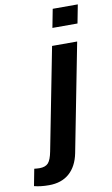

<svg xmlns="http://www.w3.org/2000/svg" viewBox="-208 -776 604 1034"><g transform="rotate(-10 94.0 -259.0)"><path d="M294.9 -724.6 275.4 -623.5H138.2L157.7 -724.6ZM-26.4 207.5Q-73.7 207.5 -107.4 198.2L-89.8 106.4Q-83 106.9 -75.7 107.7Q-68.4 108.4 -61.5 108.4Q-28.8 108.4 -13.4 91.6Q2 74.7 10.7 29.3L119.6 -528.3H256.8L141.6 62.5Q127.4 132.8 84.7 170.2Q42 207.5 -26.4 207.5Z"/></g></svg>

Font: Arimo
Style: Bold Italic
Weight: 700
Italic angle: -12°
Designer: Steve Matteson
Foundry: Monotype Imaging Inc.
Version: Version 1.33